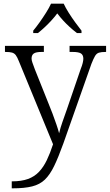

<svg xmlns="http://www.w3.org/2000/svg" viewBox="-20 -786 598 1046"><path d="M44 202Q97 202 132.5 189Q168 176 192.5 150Q217 124 235 86.5Q253 49 269 0L83 -452Q74 -475 66 -485.5Q58 -496 45.5 -499.5Q33 -503 10 -503H7V-536H219V-503H207Q176 -503 164 -494.5Q152 -486 152 -467Q152 -458 156.5 -445Q161 -432 170 -408L244 -223Q255 -197 266.5 -166Q278 -135 287.5 -107.5Q297 -80 302 -60Q309 -90 320.5 -122.5Q332 -155 345 -192L420 -411Q427 -428 430.5 -442.5Q434 -457 434 -466Q434 -486 421.5 -494.5Q409 -503 376 -503H359V-536H558V-503H555Q532 -503 519 -499Q506 -495 497.5 -480.5Q489 -466 478 -438L325 -4Q298 71 275 118.5Q252 166 224.5 192.5Q197 219 155 229.5Q113 240 50 240H44ZM161 -619Q177 -638 195.5 -664Q214 -690 231 -717Q248 -744 258 -766H327Q337 -744 354 -717Q371 -690 390 -664Q409 -638 424 -619V-606H399Q377 -623 358.5 -640Q340 -657 323.5 -675Q307 -693 292 -713Q277 -693 260.5 -675Q244 -657 226 -640Q208 -623 187 -606H161Z"/></svg>

Font: Noto Rashi Hebrew Light
Style: Regular
Weight: 300
Version: Version 1.006